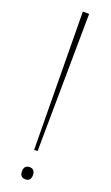

<svg xmlns="http://www.w3.org/2000/svg" viewBox="-160 -844 514 888"><g transform="rotate(20 97.0 -400.0)"><path d="M113 -810 106 -132H89L82 -810ZM124 -20Q124 10 97 10Q70 10 70 -20Q70 -34 76.5 -42Q83 -50 97 -50Q111 -50 117.5 -42Q124 -34 124 -20Z"/></g></svg>

Font: TypoPRO Sinkin Sans
Style: 100 Thin
Weight: 100
Designer: Keith Bates
Foundry: K-Type
Version: Sinkin Sans (version 1.0)  by Keith Bates   •   © 2014   www